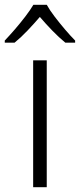

<svg xmlns="http://www.w3.org/2000/svg" viewBox="-51 -785 335 805"><path d="M145 0H88V-532H145ZM145 -765Q157 -743 178 -715.5Q199 -688 222 -661Q245 -634 264 -615V-606H223Q196 -628 168 -657Q140 -686 116 -714Q92 -686 64.5 -657Q37 -628 10 -606H-31V-615Q-12 -635 11 -661.5Q34 -688 55 -715.5Q76 -743 89 -765Z"/></svg>

Font: Noto Sans Lao Light
Style: Regular
Weight: 300
Designer: Monotype Design Team
Foundry: Monotype Imaging Inc.
Version: Version 2.003; ttfautohint (v1.8.4.7-5d5b)